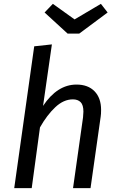

<svg xmlns="http://www.w3.org/2000/svg" viewBox="-20 -979 613 999"><path d="M506 -407Q506 -385 504 -373L451 0H360L412 -368Q414 -390 414 -398Q414 -433 399.5 -447.5Q385 -462 359 -462Q311 -462 267.5 -421Q224 -380 188 -316L145 0H54L158 -738L250 -748L204 -428Q278 -539 378 -539Q438 -539 472 -504Q506 -469 506 -407ZM540 -914 392 -804H332L212 -914L255 -959L368 -878L505 -959Z"/></svg>

Font: FiraGO
Style: Italic
Weight: 400
Italic angle: -8°
Designer: bBox Type GmbH
Foundry: bBox Type GmbH
Version: Version 1.001